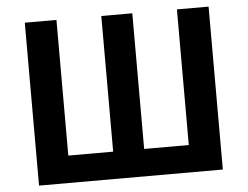

<svg xmlns="http://www.w3.org/2000/svg" viewBox="-52 -806 1122 870"><g transform="rotate(-5 509.0 -370.5)"><path d="M91 0H927V-741H783V-124H580V-741H439V-124H235V-741H91Z"/></g></svg>

Font: Noto Sans Mono CJK HK
Style: Bold
Weight: 700
Designer: Ryoko NISHIZUKA 西塚涼子 (kana, bopomofo & ideographs); Paul D. Hunt (Latin, Greek & Cyrillic); Sandoll Communications 산돌커뮤니
Foundry: Adobe
Version: Version 2.004;hotconv 1.0.118;makeotfexe 2.5.65603